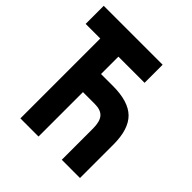

<svg xmlns="http://www.w3.org/2000/svg" viewBox="-187 -827 961 961"><g transform="rotate(45 293.0 -346.5)"><path d="M397.9 0V-221.7Q397.9 -270.5 378.9 -292.5Q359.9 -314.5 317.4 -314.5H233.4V0H105V-565.4H1.5V-693.4H418.5V-565.4H233.4V-442.4H317.4Q427.7 -442.4 477.3 -393.6Q526.9 -344.7 526.9 -236.3V0Z"/></g></svg>

Font: Cascadia Mono
Style: Bold
Weight: 700
Monospace: yes
Designer: Aaron Bell
Foundry: Saja Typeworks
Version: Version 2404.023; ttfautohint (v1.8.4)